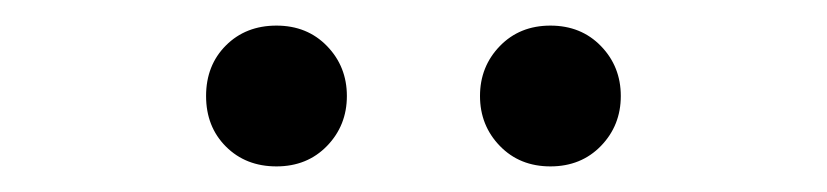

<svg xmlns="http://www.w3.org/2000/svg" viewBox="-20 -787 646 150"><path d="M141 -712Q141 -736 156.5 -751.5Q172 -767 196 -767Q220 -767 235.5 -751Q251 -735 251 -712Q251 -689 235.5 -673Q220 -657 196 -657Q172 -657 156.5 -672.5Q141 -688 141 -712ZM355 -712Q355 -735 370.5 -751Q386 -767 410 -767Q434 -767 449.5 -751Q465 -735 465 -712Q465 -689 449.5 -673Q434 -657 410 -657Q386 -657 370.5 -673Q355 -689 355 -712Z"/></svg>

Font: Merged Yaku Han JP
Style: Regular
Weight: 400
Designer: Ryoko NISHIZUKA 西塚涼子 (kana, bopomofo & ideographs); Paul D. Hunt (Latin, Greek & Cyrillic); Sandoll Communications 산돌커뮤니
Foundry: Adobe
Version: Version 2.004